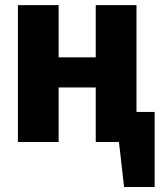

<svg xmlns="http://www.w3.org/2000/svg" viewBox="-20 -565 655 764"><path d="M361 0V-216.9H213.3V0H51.3V-544.6H213.3V-336.9H361V-544.6H523.1V-119.5H595.4V179H473.8L453.3 0Z"/></svg>

Font: FiraCode Nerd Font
Style: Bold
Weight: 700
Designer: Carrois Corporate, Edenspiekermann AG, Nikita Prokopov
Foundry: Carrois Corporate, Edenspiekermann AG, Nikita Prokopov
Version: Version 6.002;Nerd Fonts 2.1.0